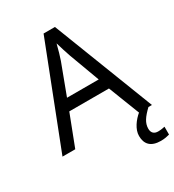

<svg xmlns="http://www.w3.org/2000/svg" viewBox="-219 -841 1077 1186"><g transform="rotate(-30 319.5 -248.5)"><path d="M545 0H546C510 30 473 78 473 126C473 185 505 220 576 220C602 220 619 216 638 211V155C627 157 612 161 590 161C562 161 545 146 545 116C545 75 568 43 613 0H638L360 -717H279L0 0H91L176 -221H459ZM352 -517 432 -301H206L287 -517C295 -540 308 -583 318 -624C325 -599 346 -533 352 -517Z"/></g></svg>

Font: Noto Sans Bengali
Style: Regular
Weight: 400
Designer: Jelle Bosma - Monotype Design Team
Foundry: Monotype Imaging Inc.
Version: Version 2.003